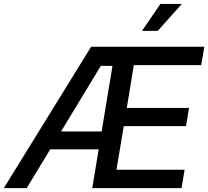

<svg xmlns="http://www.w3.org/2000/svg" viewBox="-48 -968 1072 988"><path d="M-28.3 0 420.9 -727.5H1003.4L987.3 -632.8H640.6L604.5 -412.6H924.8L909.2 -318.8H588.9L551.3 -94.7H901.9L886.2 0H426.8L530.8 -628.9H470.7L89.4 0ZM170.9 -199.7 186 -291.5H527.3L512.2 -199.7ZM682.6 -809.1 777.3 -947.8H887.7L763.7 -809.1Z"/></svg>

Font: Inter 24pt Medium
Style: Italic
Weight: 500
Italic angle: -9.3988°
Designer: Rasmus Andersson
Foundry: rsms
Version: Version 4.001;git-66647c0bb